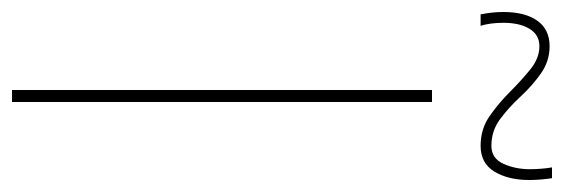

<svg xmlns="http://www.w3.org/2000/svg" viewBox="-377 -610 940 320"><g transform="rotate(90 93.0 -450.0)"><path d="M83 0V-700H103V0ZM-43 -781Q-47 -800 -47 -819Q-47 -855 -32.5 -875.5Q-18 -896 10 -896Q35 -896 55.5 -881.5Q76 -867 94 -847.5Q112 -828 131.5 -813.5Q151 -799 176 -799Q197 -799 206 -819Q215 -839 215 -863Q215 -882 212 -900H230Q233 -880 233 -862Q233 -827 219 -804Q205 -781 176 -781Q148 -781 126.5 -796Q105 -811 86 -830Q67 -849 48.5 -864Q30 -879 10 -879Q-9 -879 -19 -862.5Q-29 -846 -29 -819Q-29 -797 -24 -781Z"/></g></svg>

Font: Georama Thin
Style: Regular
Weight: 100
Designer: Jean-Baptiste Levee
Foundry: Production Type
Version: Version 1.000